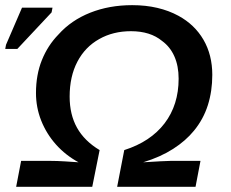

<svg xmlns="http://www.w3.org/2000/svg" viewBox="-46 -718 889 738"><path d="M461.9 -698.2Q514.2 -698.2 558.8 -687.7Q603.5 -677.2 640.1 -657.2Q702.1 -623.5 736.1 -565.2Q770 -506.8 770 -430.2Q770 -367.7 752.9 -313.7Q735.8 -259.8 699.7 -215.8Q668 -176.8 619.6 -145.8Q571.3 -114.7 504.4 -94.2Q544.9 -96.7 571.3 -98.1Q597.7 -99.6 609.9 -99.6H724.6L705.6 0H404.3L431.6 -141.1Q532.7 -173.3 586.7 -244.1Q640.6 -314.9 640.6 -415.5Q640.6 -464.4 624.3 -501.2Q607.9 -538.1 577.1 -560.5Q531.7 -598.1 457.5 -598.1Q388.7 -598.1 335.4 -567.9Q281.2 -537.6 251.5 -481Q221.7 -424.3 221.7 -346.7Q221.7 -277.8 250 -227.1Q278.3 -176.3 336.9 -141.1L308.6 0H16.1L35.2 -99.6H147.9Q172.9 -99.6 203.4 -97.7Q233.9 -95.7 255.9 -94.2Q205.6 -121.6 168.9 -162.8Q132.3 -204.1 112.3 -254.6Q92.3 -305.2 92.3 -360.4Q92.3 -430.7 115 -487.1Q137.7 -543.5 178.7 -585.4Q227.5 -640.1 300.8 -669.2Q374 -698.2 461.9 -698.2ZM152.3 -670.4 20.5 -529.8H-25.9L-22.9 -545.9L38.6 -688.5H155.8Z"/></svg>

Font: Arimo SemiBold
Style: Italic
Weight: 600
Italic angle: -12°
Version: Version 1.33